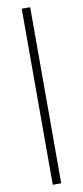

<svg xmlns="http://www.w3.org/2000/svg" viewBox="-108 -822 464 1074"><g transform="rotate(-10 124.0 -285.0)"><path d="M100 -785V215H148V-785Z"/></g></svg>

Font: Jost-300-LightPL
Style: Regular
Weight: 300
Version: Version 3.300; ttfautohint (v0.97) -l 8 -r 50 -G 200 -x 14 -